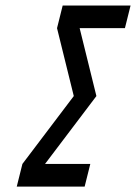

<svg xmlns="http://www.w3.org/2000/svg" viewBox="-20 -687 501 707"><path d="M190 -583.3 210.8 -666.7H460.8L440 -583.3H273.3L335 -333.3L145.8 -83.3H312.5L291.7 0H41.7L62.5 -83.3L251.7 -333.3Z"/></svg>

Font: Yulong
Style: Italic
Weight: 400
Italic angle: -14.25°
Designer: GGBotNet
Foundry: f0n7.com
Version: 1.00